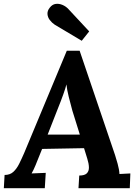

<svg xmlns="http://www.w3.org/2000/svg" viewBox="-32 -983 719 1003"><path d="M384 -718 569 -173Q574 -158 582.5 -127.5Q591 -97 592 -74L649 -77L646 0H378L382 -66Q410 -66 421.5 -77.5Q433 -89 432.5 -109Q432 -129 424 -154L407 -209L188 -205L169 -158Q164 -145 153.5 -119.5Q143 -94 133 -77L207 -80L202 0H-12L-8 -69Q20 -69 37.5 -85Q55 -101 68 -127Q81 -153 94 -183L317 -718ZM315 -542Q311 -525 299 -491Q287 -457 268 -410L217 -280H385L346 -405Q336 -441 327 -477.5Q318 -514 315 -542ZM395 -770 254 -854Q239 -864 228 -878.5Q217 -893 216 -910Q215 -927 228 -943Q241 -960 258.5 -962.5Q276 -965 294 -957.5Q312 -950 325 -936L434 -819Z"/></svg>

Font: Lora Italic
Style: Italic
Weight: 400
Italic angle: -3°
Designer: Olga Karpushina, Alexei Vanyashin (Cyrillic)
Foundry: Cyreal
Version: Version 2.210; ttfautohint (v1.8.1.43-b0c9)